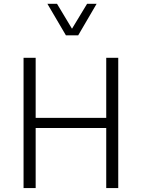

<svg xmlns="http://www.w3.org/2000/svg" viewBox="-20 -963 725 983"><path d="M523.9 -359.4H162.6V-667H100.6V0H162.6V-307.6H523.9V0H585.4V-667H523.9ZM317.4 -782.2H380.4L474.6 -943.4H425.8L348.6 -815.9L272 -943.4H222.7Z"/></svg>

Font: Estedad Light
Style: Regular
Weight: 300
Designer: Amin Abedi
Version: Version 7.3